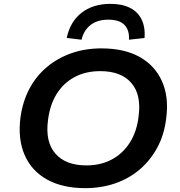

<svg xmlns="http://www.w3.org/2000/svg" viewBox="-20 -966 934 996"><path d="M422 10Q305 10 224.5 -34.5Q144 -79 108 -161.5Q72 -244 86 -355Q97 -438 132 -504.5Q167 -571 223 -618Q279 -665 350.5 -690Q422 -715 506 -715Q625 -715 704.5 -670.5Q784 -626 820.5 -544Q857 -462 842 -351Q832 -267 796 -200.5Q760 -134 705 -87Q650 -40 578 -15Q506 10 422 10ZM428 -108Q503 -108 560.5 -139Q618 -170 654 -227Q690 -284 699 -363Q714 -475 661 -536Q608 -597 500 -597Q425 -597 367.5 -566.5Q310 -536 274.5 -479.5Q239 -423 229 -343Q214 -230 267.5 -169Q321 -108 428 -108ZM403 -760 326 -769Q344 -854 403.5 -900Q463 -946 553 -946Q613 -946 654 -925.5Q695 -905 714.5 -865Q734 -825 730 -769L649 -760Q652 -810 625.5 -837Q599 -864 542 -864Q486 -864 450.5 -837Q415 -810 403 -760Z"/></svg>

Font: Nunito Sans 10pt SemiExpanded
Style: Bold Italic
Weight: 700
Width: 6
Italic angle: -9°
Designer: Vernon Adams
Foundry: Vernon Adams
Version: Version 3.101;gftools[0.9.27]